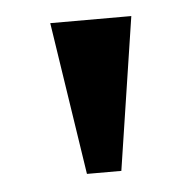

<svg xmlns="http://www.w3.org/2000/svg" viewBox="-33 -747 332 328"><g transform="rotate(-5 133.5 -583.0)"><path d="M104 -452 64 -714H203L163 -452Z"/></g></svg>

Font: Noto Naskh Arabic UI Semi
Style: Bold
Weight: 700
Designer: Monotype Design Team, David Williams, Mohamad Dakak and Nizar Qandah
Foundry: Monotype Imaging Inc.
Version: Version 2.014; ttfautohint (v1.8.4.7-5d5b)